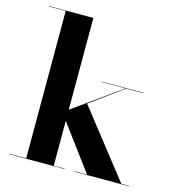

<svg xmlns="http://www.w3.org/2000/svg" viewBox="-111 -844 859 939"><g transform="rotate(15 319.0 -375.0)"><path d="M21 0V-2H106.5V-748H21V-750H246V-2H301V0ZM350.5 0V-2H414.5L218.5 -266L487.5 -458H365V-460H578V-458H490.5L325 -337.5L588 -2H627.5V0Z"/></g></svg>

Font: Bodoni Moda 96pt
Style: Bold
Weight: 700
Version: Version 2.005